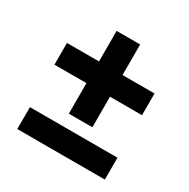

<svg xmlns="http://www.w3.org/2000/svg" viewBox="-146 -769 891 904"><g transform="rotate(30 300.0 -317.0)"><path d="M236 -184V-350H62V-468H236V-634H364V-468H538V-350H364V-184ZM62 0V-119H538V0Z"/></g></svg>

Font: iA Writer Duo V
Style: Regular
Weight: 400
Designer: Mike Abbink, Paul van der Laan, Pieter van Rosmalen, Oliver Reichenstein
Foundry: Information Architects Inc.
Version: Version 2.000